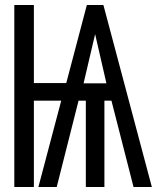

<svg xmlns="http://www.w3.org/2000/svg" viewBox="-20 -745 640 765"><path d="M37 -725H115V-414H244L326 -725H392L585 0H512L424 -344H396V0H322V-344H293L206 0H133L224 -344H115V0H37ZM404 -413 359 -609 313 -413Z"/></svg>

Font: JuliaMono Medium
Style: Regular
Weight: 500
Monospace: yes
Designer: cormullion
Foundry: corm
Version: Version 0.054; ttfautohint (v1.8.4)